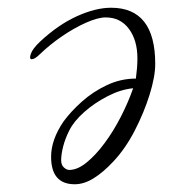

<svg xmlns="http://www.w3.org/2000/svg" viewBox="-20 -490 473 496"><path d="M173 -14Q112 -14 112 -85Q112 -129 144 -176Q163 -202 191.5 -227.5Q220 -253 256 -270Q292 -287 331 -287Q333 -302 334 -314.5Q335 -327 335 -339Q335 -386 313 -415.5Q291 -445 253 -445Q233 -445 202.5 -431.5Q172 -418 140.5 -396.5Q109 -375 83 -350Q70 -337 62 -337Q55 -337 59.5 -350.5Q64 -364 83 -382Q130 -426 178.5 -448Q227 -470 267 -470Q381 -470 381 -325Q381 -292 366.5 -245.5Q352 -199 328 -152.5Q304 -106 273 -73Q247 -45 222 -29.5Q197 -14 173 -14ZM159 -51Q180 -51 203.5 -70Q227 -89 250 -120Q273 -151 292 -188Q311 -225 324 -262Q292 -259 258 -241.5Q224 -224 197.5 -200.5Q171 -177 159 -153Q148 -131 143 -111Q138 -91 138 -76Q138 -64 145 -57.5Q152 -51 159 -51Z"/></svg>

Font: Passions Conflict
Style: Regular
Weight: 400
Designer: Robert E. Leuschke
Foundry: Robert E. Leuschke
Version: Version 1.010; ttfautohint (v1.8.3)